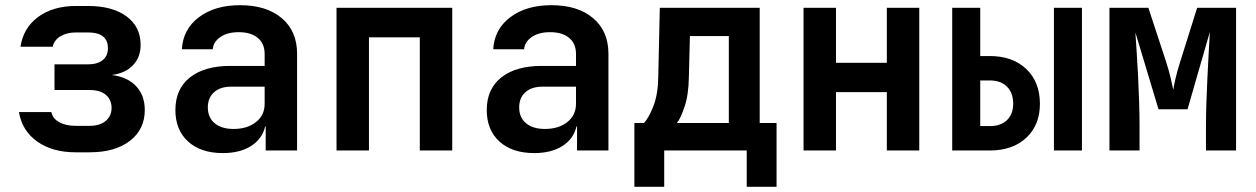

<svg xmlns="http://www.w3.org/2000/svg" viewBox="-20 -580 4840 740"><path d="M271 7Q182 7 123.5 -34.5Q65 -76 53 -148H178Q183 -123 208.5 -109Q234 -95 271 -95H326Q365 -95 387.5 -114Q410 -133 410 -164Q410 -196 388 -214.5Q366 -233 326 -233H190V-332H319Q356 -332 376 -348.5Q396 -365 396 -394Q396 -455 319 -455H273Q238 -455 213.5 -440.5Q189 -426 183 -400H59Q70 -473 127.5 -515Q185 -557 273 -557H319Q413 -557 467.5 -517Q522 -477 522 -407Q522 -360 493 -329Q464 -298 411 -291Q472 -283 505 -247.5Q538 -212 538 -156Q538 -81 480.5 -37Q423 7 326 7Z M839 10Q754 10 705 -34.5Q656 -79 656 -156Q656 -237 712 -281.5Q768 -326 868 -326H1000V-372Q1000 -412 973.5 -434Q947 -456 900 -456Q856 -456 829 -437Q802 -418 800 -390H681Q685 -467 746.5 -513.5Q808 -560 905 -560Q1007 -560 1066 -510Q1125 -460 1125 -373V0H1004V-93H1002Q991 -45 948 -17.5Q905 10 839 10ZM880 -83Q933 -83 966.5 -109.5Q1000 -136 1000 -180V-246H871Q829 -246 805 -224.5Q781 -203 781 -166Q781 -127 807.5 -105Q834 -83 880 -83Z M1277 0V-550H1723V0H1598V-436H1402V0Z M2039 10Q1954 10 1905 -34.5Q1856 -79 1856 -156Q1856 -237 1912 -281.5Q1968 -326 2068 -326H2200V-372Q2200 -412 2173.5 -434Q2147 -456 2100 -456Q2056 -456 2029 -437Q2002 -418 2000 -390H1881Q1885 -467 1946.5 -513.5Q2008 -560 2105 -560Q2207 -560 2266 -510Q2325 -460 2325 -373V0H2204V-93H2202Q2191 -45 2148 -17.5Q2105 10 2039 10ZM2080 -83Q2133 -83 2166.5 -109.5Q2200 -136 2200 -180V-246H2071Q2029 -246 2005 -224.5Q1981 -203 1981 -166Q1981 -127 2007.5 -105Q2034 -83 2080 -83Z M2425 140V-106H2462Q2479 -123 2497.5 -169Q2516 -215 2517 -282L2523 -550H2908V-106H2973V140H2858V0H2540V140ZM2589 -106H2789V-441H2639L2635 -282Q2634 -215 2618.5 -169Q2603 -123 2589 -106Z M3077 0V-550H3202V-338H3398V-550H3523V0H3398V-225H3202V0Z M3650 0V-550H3758V-364H3795Q3883 -364 3935.5 -314Q3988 -264 3988 -180Q3988 -98 3935.5 -49Q3883 0 3795 0ZM4042 0V-550H4150V0ZM3758 -94H3795Q3837 -94 3861 -117Q3885 -140 3885 -180Q3885 -222 3861 -246Q3837 -270 3795 -270H3758Z M4256 0V-550H4406L4474 -343Q4485 -309 4492 -279Q4499 -249 4502 -234Q4504 -249 4511 -279Q4518 -309 4529 -343L4594 -550H4744V0H4628V-94Q4628 -132 4629.5 -180Q4631 -228 4633.5 -279Q4636 -330 4638.5 -376.5Q4641 -423 4643 -457L4557 -159H4445L4356 -455Q4358 -423 4361 -378.5Q4364 -334 4366.5 -283.5Q4369 -233 4370.5 -184Q4372 -135 4372 -94V0Z"/></svg>

Font: NKDuy Mono
Style: Bold
Weight: 700
Monospace: yes
Designer: NKDuy
Foundry: NKDuy
Version: Version 2.251; ttfautohint (v1.8.4.7-5d5b)